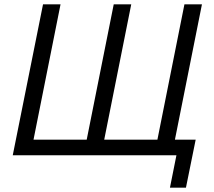

<svg xmlns="http://www.w3.org/2000/svg" viewBox="-20 -718 992 888"><path d="M766 150H840L885 -72H789L914 -698H833L708 -72H462L587 -698H506L381 -72H135L260 -698H179L39 0H796Z"/></svg>

Font: Braiins Sans
Style: Italic
Weight: 400
Italic angle: -11.31°
Designer: Mike Abbink, Paul van der Laan, Pieter van Rosmalen, Jiri Chlebus, Lubos Buracinsky
Foundry: Bold Monday, Sudetype
Version: Version 1.000;hotconv 1.0.109;makeotfexe 2.5.65596